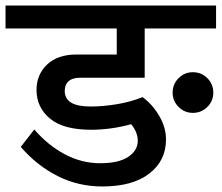

<svg xmlns="http://www.w3.org/2000/svg" viewBox="-40 -674 801 694"><path d="M741 -571H483V-393H249Q222 -393 208 -380.5Q194 -368 194 -345Q194 -289 287 -289Q333 -289 383.5 -297.5Q434 -306 475 -323Q510 -298 535 -256Q560 -214 560 -170Q560 -93 499.5 -46.5Q439 0 330 0Q243 0 168.5 -37.5Q94 -75 35 -143L84 -206Q133 -149 194 -116.5Q255 -84 322 -84Q389 -84 423.5 -107Q458 -130 458 -165Q458 -196 434 -225Q361 -205 289 -205Q189 -205 140.5 -245.5Q92 -286 92 -349Q92 -404 130 -440.5Q168 -477 237 -477H382V-571H-20V-654H741ZM731 -339Q731 -309 709.5 -287.5Q688 -266 657 -266Q627 -266 605.5 -287.5Q584 -309 584 -339Q584 -370 605.5 -391.5Q627 -413 657 -413Q688 -413 709.5 -391.5Q731 -370 731 -339Z"/></svg>

Font: Martel Sans SemiBold
Style: Regular
Weight: 600
Designer: Dan Reynolds and Mathieu Réguer
Foundry: Dan Reynolds and Mathieu Réguer
Version: Version 1.002; ttfautohint (v1.1) -l 5 -r 5 -G 72 -x 0 -D la